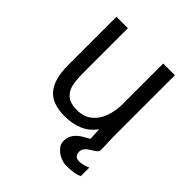

<svg xmlns="http://www.w3.org/2000/svg" viewBox="-200 -683 999 999"><g transform="rotate(45 300.0 -183.5)"><path d="M83.5 -190V-550H167.5V-224Q167.5 -171.5 174.8 -137.5Q182 -103.5 206.8 -82.2Q231.5 -61 280.5 -61Q331.5 -61 364.5 -88.2Q397.5 -115.5 412.5 -158.8Q427.5 -202 427.5 -252V-550H513.5V-119Q513.5 -87 515.5 -40Q515.5 -30 516.5 -5V-2V0H516Q514.5 9.5 506.5 16.5Q498.5 23.5 486.5 30Q484 31.5 481.8 33Q479.5 34.5 477.5 36Q475 38 465.2 44.2Q455.5 50.5 449 60.8Q442.5 71 442.5 84Q442.5 101 452 110.5Q461.5 120 477.5 120Q492 120 509.2 115.2Q526.5 110.5 538.5 105V168Q521 176 498.8 179.5Q476.5 183 445.5 183Q425 183 401.2 172.2Q377.5 161.5 361.5 143Q345.5 124.5 345.5 103Q345.5 76.5 354.5 61Q363.5 45.5 371.2 38.5Q379 31.5 380.5 30Q391 19.5 437 -5L433.5 -73Q405 -31.5 360 -12.2Q315 7 258.5 7Q165 7 124.2 -43Q83.5 -93 83.5 -190Z"/></g></svg>

Font: JuliaMono Latin
Style: Regular
Weight: 400
Monospace: yes
Designer: cormullion
Foundry: corm
Version: Version 0.049; ttfautohint (v1.8.4)